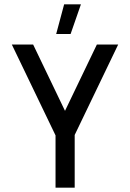

<svg xmlns="http://www.w3.org/2000/svg" viewBox="-20 -872 604 892"><path d="M327 -245V0H238V-243L35 -665H134L282 -357L430 -665H529ZM308 -714H241L278 -852H356Z"/></svg>

Font: Sulphur Point
Style: Bold
Weight: 700
Designer: Noponies / Dale Sattler
Foundry: Noponies
Version: Version 1.000; ttfautohint (v1.8)